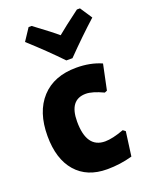

<svg xmlns="http://www.w3.org/2000/svg" viewBox="-140 -801 684 885"><g transform="rotate(-20 202.0 -359.0)"><path d="M365 -729 404 -670Q331 -604 254 -525H224Q157 -595 74 -670L113 -729H128Q213 -666 239 -643Q271 -670 350 -729ZM255 -478Q324 -478 378 -454L352 -330L340 -325Q287 -350 255 -350Q174 -350 174 -243Q174 -113 265 -113Q301 -113 358 -134L370 -125L354 -6Q294 11 230 11Q132 11 77.5 -51.5Q23 -114 23 -227Q23 -345 84 -411.5Q145 -478 255 -478Z"/></g></svg>

Font: Alegreya Sans SC ExtraBold
Style: Regular
Weight: 800
Designer: Juan Pablo del Peral
Foundry: Huerta Tipografica
Version: Version 2.007